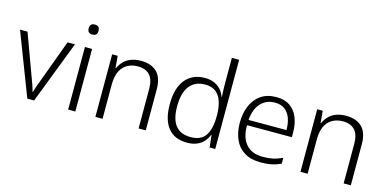

<svg xmlns="http://www.w3.org/2000/svg" viewBox="-72 -1165 3186 1580"><g transform="rotate(15 1520.5 -375.0)"><path d="M205 0 0 -533H64L202 -157Q212 -131 219 -109.5Q226 -88 233 -64H235Q242 -88 248.5 -109Q255 -130 266 -156L405 -533H468L263 0Z M614 -533V0H553V-533ZM584 -733Q607 -733 617 -722Q627 -711 627 -690Q627 -670 617 -659Q607 -648 584 -648Q563 -648 553 -659Q543 -670 543 -690Q543 -711 553 -722Q563 -733 584 -733Z M1031 -543Q1117 -543 1165.5 -496Q1214 -449 1214 -349V0H1153V-336Q1153 -417 1117.5 -454.5Q1082 -492 1017 -492Q938 -492 892 -442Q846 -392 846 -289V0H785V-533H832L841 -430H844Q857 -460 880.5 -486Q904 -512 941.5 -527.5Q979 -543 1031 -543Z M1567 10Q1460 10 1404.5 -59Q1349 -128 1349 -259Q1349 -397 1408.5 -470Q1468 -543 1575 -543Q1621 -543 1654.5 -528Q1688 -513 1711 -487Q1734 -461 1745 -428H1748Q1746 -460 1745 -493Q1744 -526 1744 -558V-760H1806V0H1758L1747 -104H1744Q1732 -73 1709.5 -47Q1687 -21 1652 -5.5Q1617 10 1567 10ZM1584 -42Q1673 -42 1710.5 -99.5Q1748 -157 1748 -262V-268Q1748 -376 1709.5 -433.5Q1671 -491 1590 -491Q1505 -491 1458.5 -433Q1412 -375 1412 -258Q1412 -149 1455 -95.5Q1498 -42 1584 -42Z M2183 -543Q2254 -543 2299.5 -511Q2345 -479 2367.5 -423.5Q2390 -368 2390 -295V-257H2008Q2007 -153 2056 -96Q2105 -39 2199 -39Q2248 -39 2284 -46.5Q2320 -54 2366 -75V-25Q2328 -7 2287.5 1.5Q2247 10 2194 10Q2111 10 2055.5 -24Q2000 -58 1972.5 -119.5Q1945 -181 1945 -262Q1945 -342 1972 -406Q1999 -470 2052 -506.5Q2105 -543 2183 -543ZM2184 -496Q2111 -496 2064 -447Q2017 -398 2009 -302H2332Q2332 -360 2316 -403.5Q2300 -447 2267 -471.5Q2234 -496 2184 -496Z M2778 -543Q2864 -543 2912.5 -496Q2961 -449 2961 -349V0H2900V-336Q2900 -417 2864.5 -454.5Q2829 -492 2764 -492Q2685 -492 2639 -442Q2593 -392 2593 -289V0H2532V-533H2579L2588 -430H2591Q2604 -460 2627.5 -486Q2651 -512 2688.5 -527.5Q2726 -543 2778 -543Z"/></g></svg>

Font: Noto Sans Hebrew Thin Light
Style: Regular
Weight: 300
Version: Version 3.001